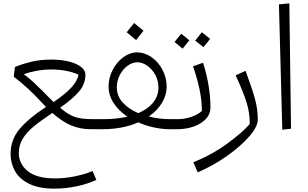

<svg xmlns="http://www.w3.org/2000/svg" viewBox="-20 -770 1834 1144"><path d="M92 142Q92 205 144.5 249Q197 293 310 293Q364 293 424 281Q484 269 532 249L554 302Q503 326 436.5 340Q370 354 304 354Q211 354 152.5 324.5Q94 295 68.5 248Q43 201 43 147Q43 63 96 -0.5Q149 -64 254 -133L226 -162Q153 -243 62 -313L69 -371Q122 -392 173 -403.5Q224 -415 285 -415Q348 -415 394.5 -402.5Q441 -390 465 -369.5Q489 -349 489 -326Q489 -270 451.5 -225.5Q414 -181 338 -128Q386 -87 425 -73.5Q464 -60 534 -60H562L578 -29L558 0H523Q458 0 403.5 -23Q349 -46 292 -97Q220 -49 179.5 -15.5Q139 18 115.5 56.5Q92 95 92 142ZM261 -200Q299 -162 299 -162Q365 -206 402.5 -245.5Q440 -285 448 -325Q379 -356 285 -356Q241 -356 198 -348Q155 -340 122 -328Q155 -303 182.5 -277.5Q210 -252 232 -229.5Q254 -207 261 -200Z M1053 -29 1033 0H996Q948 0 898 -10.5Q848 -21 804 -41Q711 0 588 0H558L538 -29L563 -60H595Q676 -60 739 -75Q687 -110 657 -156Q627 -202 627 -255Q627 -307 651.5 -354Q676 -401 715.5 -429.5Q755 -458 797 -458Q841 -458 882 -430Q923 -402 948 -354.5Q973 -307 973 -253Q973 -204 945.5 -158Q918 -112 867 -76Q927 -60 996 -60H1038ZM804 -96Q861 -120 892.5 -159Q924 -198 924 -248Q924 -289 905.5 -323.5Q887 -358 857.5 -378.5Q828 -399 798 -399Q769 -399 740.5 -378.5Q712 -358 694 -323.5Q676 -289 676 -249Q676 -199 710.5 -160Q745 -121 804 -96ZM735 -578 779 -633 835 -587 791 -531Z M1013 -30 1038 -60Q1079 -60 1118 -73Q1157 -86 1183 -109Q1183 -172 1168 -241.5Q1153 -311 1130 -375L1190 -396Q1234 -255 1234 -129Q1234 -91 1207.5 -62Q1181 -33 1135.5 -16.5Q1090 0 1033 0ZM1143 -528 1183 -578 1232 -538 1192 -489ZM1020 -520 1060 -569 1108 -530 1068 -480Z M1132 197Q1245 151 1335.5 84.5Q1426 18 1468 -31Q1469 -95 1449.5 -158.5Q1430 -222 1384 -321L1443 -348Q1481 -246 1498.5 -183.5Q1516 -121 1516 -57Q1516 -16 1466 42Q1416 100 1333.5 158.5Q1251 217 1158 257Z M1662 3 1642 -744 1704 -750 1714 -3Z"/></svg>

Font: FiraGO Light
Style: Italic
Weight: 300
Italic angle: -8°
Designer: bBox Type GmbH
Foundry: bBox Type GmbH
Version: Version 1.001